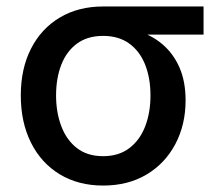

<svg xmlns="http://www.w3.org/2000/svg" viewBox="-20 -559 665 590"><path d="M296.9 11.2Q220.7 11.2 163.6 -23.4Q106.4 -58.1 75.2 -120.6Q43.9 -183.1 43.9 -265.6Q43.9 -348.1 75.4 -409.7Q106.9 -471.2 163.8 -505.1Q220.7 -539.1 296.9 -539.1H605.5V-452.6H376L296.9 -448.7Q248.5 -448.7 216.3 -424.8Q184.1 -400.9 168.2 -359.6Q152.3 -318.4 152.3 -265.6Q152.3 -213.4 168.5 -170.9Q184.6 -128.4 216.6 -103.8Q248.5 -79.1 296.9 -79.1Q345.2 -79.1 377.7 -104Q410.2 -128.9 426.3 -171.1Q442.4 -213.4 442.4 -265.6Q442.4 -318.4 426.3 -359.6Q410.2 -400.9 377.7 -424.8Q345.2 -448.7 296.9 -448.7V-479.5Q352.5 -479.5 398.9 -465.6Q445.3 -451.7 479 -423.1Q512.7 -394.5 531.5 -351.6Q550.3 -308.6 550.3 -250.5Q550.3 -175.8 518.8 -116.2Q487.3 -56.6 430.4 -22.7Q373.5 11.2 296.9 11.2Z"/></svg>

Font: Inter 18pt Medium
Style: Regular
Weight: 500
Designer: Rasmus Andersson
Foundry: rsms
Version: Version 4.001;git-66647c0bb